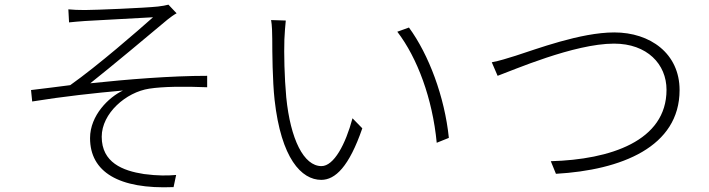

<svg xmlns="http://www.w3.org/2000/svg" viewBox="-20 -774 3040 823"><path d="M273 -734 276 -678C292 -680 319 -682 345 -684C389 -687 591 -697 636 -700C573 -644 400 -493 281 -409C232 -403 167 -394 113 -388L118 -339C247 -360 392 -376 507 -386C447 -358 366 -280 366 -182C366 -37 489 38 724 28L735 -24C699 -21 657 -20 597 -28C506 -42 416 -77 416 -188C416 -288 520 -379 620 -394C678 -403 770 -404 868 -400V-449C713 -449 528 -434 367 -417C453 -485 623 -627 698 -690C709 -699 727 -712 737 -717L702 -754C691 -751 675 -748 657 -746C603 -740 387 -731 344 -731C315 -731 293 -732 273 -734Z M1205 -686 1142 -688C1146 -669 1147 -628 1147 -607C1147 -551 1148 -428 1157 -346C1185 -95 1272 -3 1357 -3C1417 -3 1476 -59 1533 -224L1491 -267C1461 -155 1411 -62 1358 -62C1282 -62 1225 -177 1207 -357C1199 -444 1197 -545 1199 -605C1200 -629 1203 -669 1205 -686ZM1733 -656 1683 -638C1769 -526 1834 -351 1852 -162L1904 -183C1886 -359 1818 -540 1733 -656Z M2088 -507 2113 -449C2177 -472 2440 -587 2612 -587C2754 -587 2837 -499 2837 -389C2837 -169 2595 -90 2341 -83L2363 -29C2643 -45 2893 -144 2893 -388C2893 -544 2768 -635 2613 -635C2468 -635 2278 -563 2190 -535C2151 -523 2124 -514 2088 -507Z"/></svg>

Font: Noto Sans CJK KR Light
Style: Regular
Weight: 300
Designer: Ryoko NISHIZUKA (kana & ideographs); Paul D. Hunt (Latin, Greek & Cyrillic); Wenlong ZHANG (bopomofo); Sandoll Communica
Foundry: Adobe Systems Incorporated
Version: Version 1.004;PS 1.004;hotconv 1.0.82;makeotf.lib2.5.63406